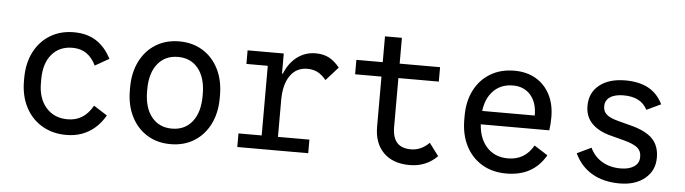

<svg xmlns="http://www.w3.org/2000/svg" viewBox="-44 -840 3689 1034"><g transform="rotate(5 1800.0 -323.5)"><path d="M337 15.5Q261.5 15.5 204.5 -18.5Q147.5 -52.5 116 -113.5Q84.5 -174.5 84.5 -255.5V-268.5Q84.5 -349.5 115.2 -410.2Q146 -471 201.5 -505Q257 -539 330 -539Q402.5 -539 452 -506.5Q501.5 -474 532.5 -413L457 -370Q437 -411.5 405.8 -433.2Q374.5 -455 330 -455Q259 -455 217.8 -406Q176.5 -357 176.5 -272V-251Q176.5 -168 220 -118.5Q263.5 -69 336 -69Q380.5 -69 414 -89.8Q447.5 -110.5 472.5 -154.5L545.5 -108Q522.5 -68 491 -40.2Q459.5 -12.5 420.8 1.5Q382 15.5 337 15.5Z M657 -255V-268.5Q657 -349.5 687.5 -410.5Q718 -471.5 772.8 -505.5Q827.5 -539.5 900 -539.5Q972.5 -539.5 1027.2 -505.5Q1082 -471.5 1112.5 -410.5Q1143 -349.5 1143 -268.5V-255Q1143 -174.5 1112.5 -113.2Q1082 -52 1027.2 -18Q972.5 16 900 16Q827.5 16 772.8 -18Q718 -52 687.5 -113.2Q657 -174.5 657 -255ZM1050 -256.5V-267Q1050 -355 1010 -405.2Q970 -455.5 900.2 -455.5Q830.5 -455.5 790.2 -405.2Q750 -355 750 -267V-256.5Q750 -169 790.2 -118.5Q830.5 -68 900.2 -68Q970 -68 1010 -118.5Q1050 -169 1050 -256.5Z M1385.5 -30V-523.5H1465.5V-415H1470Q1494 -474.5 1537.8 -507Q1581.5 -539.5 1637.5 -539.5Q1678 -539.5 1708.8 -523.8Q1739.5 -508 1767 -473.5L1701.5 -400.5Q1678.5 -428.5 1654.5 -440.5Q1630.5 -452.5 1599.5 -452.5Q1540.5 -452.5 1507 -404.8Q1473.5 -357 1473.5 -273V-30ZM1260 0V-73.5H1643.5V0ZM1270 -450V-523.5H1428V-450Z M2193 16Q2102 16 2051.2 -34.8Q2000.5 -85.5 2000.5 -176V-663H2092V-183Q2092 -124.5 2116.8 -96.8Q2141.5 -69 2193 -69Q2247 -69 2291 -113L2342 -45Q2281 16 2193 16ZM1858 -445.5V-523.5H2310.5V-445.5Z M2715 16Q2639.5 16 2583.2 -17.8Q2527 -51.5 2496 -112.2Q2465 -173 2465 -254.5V-273.5Q2465 -353.5 2495.8 -413.2Q2526.5 -473 2582 -506.2Q2637.5 -539.5 2711.5 -539.5Q2778 -539.5 2827.2 -510.8Q2876.5 -482 2903.8 -429.8Q2931 -377.5 2931 -307.5Q2931 -288.5 2929.8 -270.8Q2928.5 -253 2926 -236H2521.5V-308.5H2841V-310.5Q2841 -379 2805.8 -419.2Q2770.5 -459.5 2710.5 -459.5Q2639.5 -459.5 2597.2 -409.2Q2555 -359 2555 -271V-257Q2555 -169 2598.8 -117.5Q2642.5 -66 2717.5 -66Q2808 -66 2854.5 -147.5L2927.5 -101Q2894 -42.5 2841 -13.2Q2788 16 2715 16Z M3327.5 16Q3240.5 16 3178.5 -20.2Q3116.5 -56.5 3084 -126L3161 -162.5Q3182.5 -116 3225.5 -90.5Q3268.5 -65 3325.5 -65Q3372 -65 3399 -83.5Q3426 -102 3426 -134V-139Q3426 -168.5 3404 -186.2Q3382 -204 3328.5 -218L3256 -237Q3190 -254.5 3154.8 -291.5Q3119.5 -328.5 3119.5 -384.5V-385.5Q3119.5 -456.5 3171.2 -498Q3223 -539.5 3311.5 -539.5Q3386.5 -539.5 3436.5 -512Q3486.5 -484.5 3514 -428L3437 -391.5Q3403 -458.5 3309 -458.5Q3262 -458.5 3235.8 -441Q3209.5 -423.5 3209.5 -392V-389Q3209.5 -362.5 3229 -346Q3248.5 -329.5 3293 -318L3365.5 -299Q3443.5 -278.5 3479.8 -240.8Q3516 -203 3516 -141V-139Q3516 -69.5 3464.2 -26.8Q3412.5 16 3327.5 16Z"/></g></svg>

Font: Google Sans Code
Style: Regular
Weight: 400
Monospace: yes
Designer: Google Sans Code Authors
Foundry: Google LLC
Version: Version 6.000